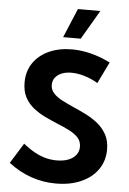

<svg xmlns="http://www.w3.org/2000/svg" viewBox="-64 -1023 728 1083"><g transform="rotate(5 300.5 -481.5)"><path d="M25.4 -79.1 96.7 -193.8Q130.4 -166.5 161.9 -149.2Q193.4 -131.8 224.1 -123.8Q254.9 -115.7 287.1 -115.7Q325.2 -115.7 353 -126.5Q380.9 -137.2 396.2 -157.2Q411.6 -177.2 411.6 -203.6Q411.6 -234.4 392.1 -255.4Q372.6 -276.4 341.1 -292.2Q309.6 -308.1 272.9 -322.8Q237.3 -337.4 201.4 -354.7Q165.5 -372.1 135.5 -396Q105.5 -419.9 87.2 -454.3Q68.8 -488.8 68.8 -538.1Q68.8 -602.5 101.3 -649.4Q133.8 -696.3 190.4 -721.7Q247.1 -747.1 319.8 -747.1Q371.1 -747.1 426.5 -733.4Q481.9 -719.7 537.1 -691.9L478 -570.3Q443.4 -591.3 403.3 -603.5Q363.3 -615.7 328.1 -615.7Q296.4 -615.7 272.7 -606Q249 -596.2 235.8 -578.9Q222.7 -561.5 222.7 -538.1Q222.7 -510.3 241.7 -490Q260.7 -469.7 291.3 -454.1Q321.8 -438.5 356.9 -422.9Q393.1 -407.2 429.9 -388.7Q466.8 -370.1 497.3 -345Q527.8 -319.8 546.6 -284.9Q565.4 -250 565.4 -201.2Q565.4 -136.7 531.2 -88.1Q497.1 -39.6 436 -12.5Q375 14.6 293.9 14.6Q219.7 14.6 151.9 -9.3Q84 -33.2 25.4 -79.1ZM362.8 -811.5H263.2L332.5 -976.6H459.5Z"/></g></svg>

Font: Kumbh Sans
Style: Bold
Weight: 700
Version: Version 1.005